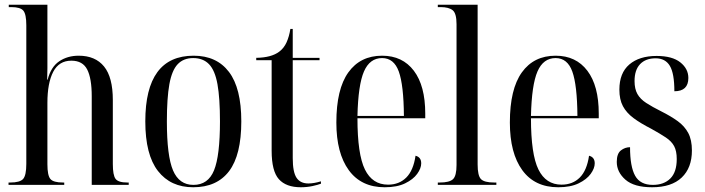

<svg xmlns="http://www.w3.org/2000/svg" viewBox="-20 -780 2974 810"><path d="M16 0V-10H23Q64 -10 77.5 -25Q91 -40 91 -89V-673Q91 -720 78.5 -735Q66 -750 28 -750H17V-760H180V-529Q180 -510 180 -492Q180 -474 179 -444H181Q195 -498 230 -521.5Q265 -545 312 -545Q382 -545 419 -499.5Q456 -454 456 -358V-88Q456 -41 467.5 -25.5Q479 -10 517 -10H523V0H367V-374Q367 -449 348 -486.5Q329 -524 281 -524Q229 -524 204.5 -477Q180 -430 180 -346V-87Q180 -40 192.5 -25Q205 -10 246 -10H251V0Z M795 10Q700 10 646.5 -58.5Q593 -127 593 -268Q593 -545 797 -545Q894 -545 946 -476.5Q998 -408 998 -268Q998 -126 946.5 -58Q895 10 795 10ZM796 0Q858 0 883 -61.5Q908 -123 908 -268Q908 -366 897.5 -424.5Q887 -483 862 -509Q837 -535 795 -535Q754 -535 729.5 -509Q705 -483 694.5 -424.5Q684 -366 684 -268Q684 -122 710 -61Q736 0 796 0Z M1249 10Q1187 10 1156.5 -24Q1126 -58 1126 -144V-526H1061V-536Q1125 -537 1158 -562Q1178 -577 1189 -601.5Q1200 -626 1205 -658H1215V-536H1328V-526H1215V-113Q1215 -54 1231 -30Q1247 -6 1281 -6Q1304 -6 1334 -15V-5Q1321 0 1298 5Q1275 10 1249 10Z M1603 10Q1504 10 1451.5 -62Q1399 -134 1399 -263Q1399 -404 1449.5 -474.5Q1500 -545 1592 -545Q1678 -545 1726 -481.5Q1774 -418 1774 -301V-281H1488Q1488 -129 1519.5 -65Q1551 -1 1617 -1Q1664 -1 1694 -31Q1724 -61 1733 -123Q1757 -117 1757 -91Q1757 -70 1740 -46.5Q1723 -23 1689 -6.5Q1655 10 1603 10ZM1684 -291Q1683 -421 1662.5 -478Q1642 -535 1592 -535Q1540 -535 1515.5 -478.5Q1491 -422 1488 -291Z M1827 0V-10H1835Q1876 -10 1891 -24Q1906 -38 1906 -84V-678Q1906 -724 1889.5 -737Q1873 -750 1839 -750H1827V-760H1995V-86Q1995 -39 2009 -24.5Q2023 -10 2065 -10H2074V0Z M2335 10Q2236 10 2183.5 -62Q2131 -134 2131 -263Q2131 -404 2181.5 -474.5Q2232 -545 2324 -545Q2410 -545 2458 -481.5Q2506 -418 2506 -301V-281H2220Q2220 -129 2251.5 -65Q2283 -1 2349 -1Q2396 -1 2426 -31Q2456 -61 2465 -123Q2489 -117 2489 -91Q2489 -70 2472 -46.5Q2455 -23 2421 -6.5Q2387 10 2335 10ZM2416 -291Q2415 -421 2394.5 -478Q2374 -535 2324 -535Q2272 -535 2247.5 -478.5Q2223 -422 2220 -291Z M2731 10Q2655 10 2618.5 -22Q2582 -54 2582 -97Q2582 -132 2599.5 -145.5Q2617 -159 2638 -159Q2638 -77 2659.5 -38.5Q2681 0 2734 0Q2781 0 2808 -27Q2835 -54 2835 -109Q2835 -143 2824 -163.5Q2813 -184 2789 -200Q2765 -216 2727 -237Q2682 -260 2652.5 -282Q2623 -304 2608 -332Q2593 -360 2593 -402Q2593 -472 2635 -508Q2677 -544 2750 -544Q2816 -544 2850 -517Q2884 -490 2884 -451Q2884 -395 2825 -395Q2825 -470 2806 -502Q2787 -534 2746 -534Q2704 -534 2680.5 -509.5Q2657 -485 2657 -438Q2657 -405 2669 -383.5Q2681 -362 2706.5 -345.5Q2732 -329 2770 -310Q2810 -290 2839 -269Q2868 -248 2883.5 -219Q2899 -190 2899 -145Q2899 -72 2856 -31Q2813 10 2731 10Z"/></svg>

Font: Noto Serif Display Condensed
Style: Regular
Weight: 400
Width: 3
Designer: Monotype Design Team
Foundry: Monotype Imaging Inc.
Version: Version 2.009